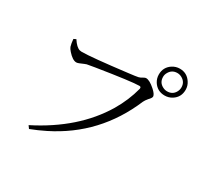

<svg xmlns="http://www.w3.org/2000/svg" viewBox="-178 -1045 1356 1308"><g transform="rotate(30 500.0 -391.0)"><path d="M881.8 -615.2Q824.2 -615.2 793 -663.1Q776.4 -689.5 776.4 -720.7Q776.4 -777.3 823.2 -808.6Q850.6 -826.2 881.8 -826.2Q938.5 -826.2 969.7 -778.3Q987.3 -752 987.3 -720.7Q987.3 -662.1 939.5 -631.8Q913.1 -615.2 881.8 -615.2ZM881.8 -792Q838.9 -792 818.4 -753.9Q809.6 -738.3 809.6 -720.7Q809.6 -676.8 847.7 -657.2Q864.3 -648.4 881.8 -648.4Q925.8 -648.4 945.3 -685.5Q954.1 -702.1 954.1 -720.7Q954.1 -761.7 918 -782.2Q900.4 -792 881.8 -792ZM169.9 -647.5Q200.2 -600.6 228.5 -592.8Q236.3 -590.8 244.1 -590.8Q319.3 -590.8 589.8 -624Q648.4 -630.9 666 -634.8Q676.8 -636.7 699.2 -650.4Q708 -655.3 714.8 -655.3Q742.2 -655.3 785.2 -617.2Q817.4 -588.9 818.4 -570.3Q818.4 -558.6 797.9 -538.1Q782.2 -519.5 775.4 -504.9Q632.8 -167 309.6 -5.9Q254.9 21.5 196.3 43.9L180.7 22.5Q484.4 -130.9 629.9 -373Q686.5 -468.8 712.9 -570.3Q715.8 -586.9 701.2 -586.9Q642.6 -586.9 377.9 -544.9Q334 -538.1 316.4 -534.2Q308.6 -532.2 270.5 -515.6Q256.8 -509.8 248 -509.8Q218.8 -509.8 180.7 -552.7Q166 -569.3 161.1 -582Q154.3 -603.5 151.4 -638.7Z"/></g></svg>

Font: GenYoMin JP Regular
Style: Regular
Weight: 400
Version: Version 1.001;PS 1;hotconv 16.6.51;makeotf.lib2.5.65220 DEVE